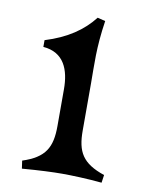

<svg xmlns="http://www.w3.org/2000/svg" viewBox="-70 -614 531 674"><g transform="rotate(10 196.0 -277.0)"><path d="M50 -21 54 7C115 2 165 0 197 0C229 0 289 2 338 7L342 -21C262 -48 241 -86 241 -162V-330C241 -396 237 -456 252 -554L224 -561C186 -512 132 -475 54 -451V-427C129 -421 151 -362 151 -293V-162C151 -86 130 -47 50 -21Z"/></g></svg>

Font: Basteleur Moonlight
Style: Regular
Weight: 300
Designer: Keussel
Foundry: Keussel Studio
Version: Version 1.300;Glyphs 3.2 (3192)